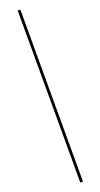

<svg xmlns="http://www.w3.org/2000/svg" viewBox="-185 -814 526 1005"><g transform="rotate(-20 78.5 -311.0)"><path d="M86 -790V168H71V-790Z"/></g></svg>

Font: Prodigy Sans Thin
Style: Regular
Weight: 100
Designer: Wei Huang
Foundry: Wei Huang
Version: Version 1.003; ttfautohint (v1.8.3)